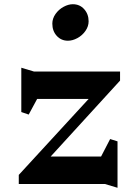

<svg xmlns="http://www.w3.org/2000/svg" viewBox="-20 -872 658 910"><path d="M459 -130 502 -213 537 -202V18L477 0H69V-43L400 -403H156L116 -329L81 -341V-551L141 -533H549V-490L220 -130ZM400 -771Q400 -747 385 -725.5Q370 -704 347 -691.5Q324 -679 302 -679Q270 -679 249 -702Q228 -725 228 -760Q228 -784 243 -805.5Q258 -827 281 -839.5Q304 -852 325 -852Q358 -852 379 -828.5Q400 -805 400 -771Z"/></svg>

Font: Inknut Antiqua Medium
Style: Regular
Weight: 500
Designer: Claus Eggers Sørensen
Foundry: Claus Eggers Sørensen
Version: Version 1.003; ttfautohint (v1.8.2) -l 8 -r 50 -G 200 -x 14 